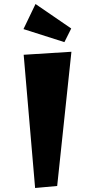

<svg xmlns="http://www.w3.org/2000/svg" viewBox="-20 -923 471 957"><path d="M155 14 98 -650 336 -665 265 4ZM157 -903 335 -781 301 -713 97 -778Z"/></svg>

Font: Joti One
Style: Regular
Weight: 400
Designer: Eduardo Rodriguez Tunni
Foundry: Eduardo Rodriguez Tunni
Version: Version 1.001